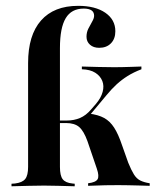

<svg xmlns="http://www.w3.org/2000/svg" viewBox="-20 -651 543 671"><path d="M78.2 -208.1V-430.6Q78.2 -528.2 123.4 -579.4Q168.5 -630.6 253.2 -630.6Q312.9 -630.6 348 -606.5Q383.1 -582.3 383.1 -541.9Q383.1 -515.3 367.7 -499.6Q352.4 -483.9 326.6 -483.9Q306.5 -483.9 294.4 -494.8Q282.3 -505.6 282.3 -522.6Q282.3 -537.9 288.7 -550.8Q295.2 -563.7 302 -575.4Q308.9 -587.1 308.9 -596Q308.9 -621 272.6 -621Q229.8 -621 209.7 -587.5Q189.5 -554 189.5 -483.1V-208.1ZM133.9 -2.4Q107.3 -2.4 81.5 -1.6Q55.6 -0.8 20.2 0V-8.9L32.3 -9.7Q58.1 -12.9 68.1 -25.4Q78.2 -37.9 78.2 -67.7V-208.1H189.5V-67.7Q189.5 -37.1 199.2 -24.6Q208.9 -12.1 233.1 -9.7L241.1 -8.9V0Q208.1 -0.8 183.5 -1.6Q158.9 -2.4 133.9 -2.4ZM287.9 -1.6V-10.5Q314.5 -13.7 321 -24.6Q327.4 -35.5 318.5 -61.3L285.5 -158.1Q272.6 -193.5 256.5 -207.3Q240.3 -221 210.5 -221H182.3V-229.8H213.7Q238.7 -229.8 259.7 -238.7Q280.6 -247.6 298.4 -268.5L315.3 -287.9Q333.1 -308.9 338.7 -329.8Q344.4 -350.8 337.5 -368.1Q330.6 -385.5 312.9 -396.8Q295.2 -408.1 266.1 -408.9V-418.5Q298.4 -417.7 325 -416.9Q351.6 -416.1 379.8 -416.1Q395.2 -416.1 408.9 -416.5Q422.6 -416.9 438.3 -417.3Q454 -417.7 474.2 -418.5V-408.9Q446.8 -398.4 426.2 -385.5Q405.6 -372.6 387.9 -356.5Q370.2 -340.3 351.6 -317.7L286.3 -239.5L291.1 -254Q323.4 -250 344 -238.7Q364.5 -227.4 379 -204.8Q393.5 -182.3 406.5 -143.5L428.2 -82.3Q438.7 -56.5 448 -41.5Q457.3 -26.6 470.2 -20.2Q483.1 -13.7 503.2 -10.5V-1.6Q481.5 -2.4 462.9 -2.8Q444.4 -3.2 427.8 -3.6Q411.3 -4 393.5 -4Q372.6 -4 348.4 -3.6Q324.2 -3.2 287.9 -1.6Z"/></svg>

Font: Playfair 144pt SemiCondensed
Style: Bold
Weight: 700
Width: 4
Designer: Claus Eggers Sørensen
Foundry: Claus Eggers Sørensen
Version: Version 2.203